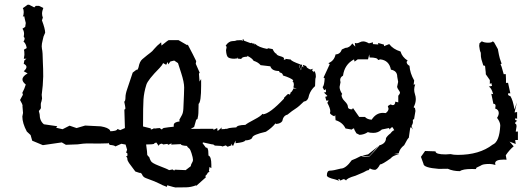

<svg xmlns="http://www.w3.org/2000/svg" viewBox="-20 -614 2262 818"><path d="M117.2 -14.6 110.4 -38.6 94.2 -53.7Q75.2 -89.4 75.2 -117.7L78.1 -132.8L75.7 -161.6Q76.2 -162.1 76.2 -163.1Q76.2 -169.9 65.4 -188L77.6 -210.4L75.2 -218.8Q84.5 -235.8 89.8 -253.9Q75.7 -265.1 75.7 -275.4Q75.7 -289.1 97.7 -301.3L81.1 -310.5Q92.8 -320.8 92.8 -328.6Q92.8 -336.4 81.1 -342.3L83 -352.5V-353.5Q83 -357.9 92.8 -363.8H81.5L84 -380.4Q84 -397 82 -402.3L93.8 -409.2Q90.8 -428.7 80.1 -437Q85 -443.4 85 -449.7Q85 -454.1 81.1 -457L82.5 -469.7Q82.5 -482.4 75.7 -491.7L87.4 -499.5L89.8 -516.1Q85 -534.7 83.5 -544.4L77.1 -543.9Q81.1 -550.3 81.1 -562.5Q81.1 -572.8 77.1 -579.1L97.7 -593.8H104L126 -582.5L132.3 -588.9H146.5L164.6 -580.1Q159.2 -566.9 159.2 -555.7Q159.2 -546.9 162.6 -539.1L158.7 -527.3Q172.4 -490.7 172.4 -474.6L165.5 -458.5L161.6 -441.9Q157.7 -427.2 157.7 -416.5Q157.7 -411.1 158.7 -406.2Q162.1 -393.1 162.6 -349.1Q164.1 -322.8 164.1 -288.1L163.6 -278.8Q163.6 -255.9 157.7 -210L159.2 -194.3Q156.7 -180.2 154.8 -176.3Q153.8 -173.8 153.8 -167Q153.8 -161.6 154.3 -153.8Q154.3 -150.9 145.5 -141.1L148.9 -127.4Q148.9 -99.1 167 -84.5L224.1 -76.2L219.2 -69.8L246.6 -63.5L276.4 -78.6L306.2 -68.4L342.8 -79.1L409.7 -75.7Q441.9 -70.3 449.2 -58.1Q449.2 -8.3 441.4 -3.4L400.9 -2.4Q370.1 -2.9 350.6 -2.9Q337.4 -2.9 311 1L260.7 2.9L243.2 -7.3L162.6 4.4Z M622.6 -62Q633.8 -64.5 634.8 -67.4Q637.2 -66.4 640.6 -66.4Q648.9 -67.9 661.1 -68.4Q666 -63 669.9 -62.5Q673.3 -67.9 677.7 -68.8Q698.7 -72.3 720.2 -74.2V-81.1Q720.2 -93.8 745.1 -96.7L744.1 -104Q749.5 -113.8 754.9 -123.5Q760.3 -133.3 761.2 -150.9Q764.6 -223.6 764.6 -241.2Q764.6 -263.7 752 -302.7L738.3 -345.2L722.2 -356L706.1 -352.1L696.8 -339.8L694.3 -350.1L688 -337.9L674.8 -345.2Q670.9 -335.9 659.7 -324.2Q609.9 -273.9 603.5 -252.9Q593.3 -220.2 591.3 -190.4Q589.4 -165.5 589.4 -75.2L622.6 -66.9ZM444.3 0 442.4 -18.6Q442.4 -36.1 444.8 -54.7Q478 -54.7 480.5 -64.5L492.2 -59.6L512.2 -68.4L509.8 -147.5Q514.2 -147.5 514.2 -153.3Q514.2 -157.7 509.3 -180.7Q514.6 -183.6 514.6 -200.2Q514.6 -213.9 522 -234.9L545.4 -304.7L562.5 -317.9L563 -314.5Q568.8 -319.8 570.3 -327.6Q574.7 -352.1 586.4 -361.8Q610.8 -382.3 619.9 -388.7Q628.9 -395 636.7 -405.3Q647.9 -418.9 666.5 -433.6L668 -419.9Q696.3 -442.9 698.7 -442.9H740.7L777.8 -421.4L779.8 -424.3Q804.7 -377.4 815.9 -353.5Q814.5 -347.7 814 -342.3Q820.8 -328.1 830.6 -304.7L827.6 -299.8L830.1 -266.6L836.9 -277.3V-248.5Q836.9 -179.2 826.2 -171.4Q825.2 -148.9 825.2 -131.8Q825.2 -124 821.3 -106.9L815.9 -104L807.1 -73.2L792.5 -64.9L888.7 -65.4L891.6 -54.7Q889.2 -54.2 889.2 -39.6Q889.2 -33.2 891.6 -32.2L889.6 -0.5L885.3 1.5L845.2 -7.3L842.8 -4.4L856.9 14.6L863.3 16.1Q867.2 24.9 867.2 28.8Q867.2 37.6 868.2 48.8Q880.4 52.7 880.4 87.9V102.5L872.6 97.2L870.1 114.3L873 116.7L865.2 122.1Q863.3 127.9 855 135.7Q855.5 138.2 856.9 141.6Q848.6 149.4 816.9 177.2L814.5 175.8Q793.9 183.6 773.4 184.1L727.1 184.6Q724.1 184.6 692.4 175.3L690.9 182.1Q670.4 174.8 659.7 168.5Q644.5 160.2 602.1 145Q589.4 140.6 585 128.9Q583 124 576.2 121.6L575.7 123L556.6 116.7L529.8 80.6Q522.5 70.3 522.5 62.7Q522.5 55.2 516.6 53.7L522.9 49.3V42.5Q522.9 36.6 517.1 36.6L521.5 23.9L515.1 2L497.1 -1.5L471.7 9.8Q467.3 4.9 448.7 3.4ZM722.2 112.8 725.1 108.9Q735.4 109.9 771 110.8L793 93.8Q793 86.9 800.3 75.2Q802.2 71.8 802.2 66.4Q802.2 58.6 795.9 38.6Q790.5 22.9 788.1 20.5L777.3 10.7L778.3 7.8Q750.5 6.3 750.5 0L709.5 2L710.9 -3.4L696.8 2.9L692.9 -1L675.3 1.5Q671.4 -2 668 -2Q656.7 0.5 656.2 7.8L646.5 -6.3L642.6 -6.8V-4.9Q636.2 -4.4 636.2 -1Q628.4 1.5 602.5 1.5Q607.4 34.7 607.4 46.4L616.7 57.1Q616.7 61 623 72.3Q627.4 80.6 654.8 91.3Q696.8 107.4 700.2 110.8L715.3 107.9Z M887.7 1 884.8 -30.3 888.2 -60.1 905.3 -68.4 907.2 -55.7 925.3 -71.3 922.9 -63.5Q942.9 -63.5 942.9 -66.4L946.8 -64Q948.2 -69.3 986.8 -71.3Q990.2 -81.1 1025.4 -82Q1033.2 -88.9 1064 -105Q1091.3 -119.1 1098.6 -129.4L1100.6 -127Q1129.4 -129.4 1190.4 -194.3L1189.5 -196.8L1205.1 -212.4L1213.4 -213.9L1211.9 -209.5Q1216.8 -210.4 1217.8 -219.7Q1224.1 -222.2 1230.5 -237.3L1244.6 -235.8L1230 -241.2L1231.9 -252Q1231.9 -264.6 1226.1 -267.6L1229.5 -272Q1219.7 -281.7 1185.5 -292.5Q1184.6 -303.2 1171.9 -305.2L1168.5 -311.5Q1138.2 -311.5 1131.8 -331.5L1090.3 -336.4Q1080.6 -348.6 1060.5 -355Q1053.7 -366.7 1032.7 -376.5L1034.2 -372.6Q1009.3 -372.1 1008.3 -362.8L992.7 -364.3L993.2 -370.1L990.2 -365.2L978 -363.8Q961.9 -363.8 953.1 -368.9Q944.3 -374 942.9 -400.4L945.3 -411.6Q945.3 -417.5 941.4 -419.4Q954.6 -439 971.7 -439Q979.5 -439 985.4 -440.9Q985.8 -442.9 1007.8 -442.9L1015.1 -440.4L1013.7 -447.3L1017.6 -446.3L1019 -440.9L1047.4 -430.2L1051.3 -432.1Q1051.3 -428.7 1064.9 -427.7V-422.4L1067.4 -426.8Q1081.5 -412.6 1119.1 -405.3L1121.1 -408.7L1141.6 -404.8Q1148.9 -388.2 1157.7 -384.8Q1158.2 -378.9 1174.3 -374.5Q1190.4 -370.1 1190.4 -364.3L1188 -361.8L1195.3 -358.4L1195.8 -363.3L1218.8 -360.4Q1219.7 -354 1259.8 -339.4L1253.9 -332L1262.2 -314.9L1267.1 -331.5L1272.9 -327.1L1270 -337.9L1284.7 -332.5Q1284.7 -325.2 1302.2 -317.9L1314.5 -321.3L1309.1 -315.4L1316.9 -305.7V-312Q1325.7 -308.6 1325.7 -285.2Q1322.8 -283.7 1322.3 -247.1Q1304.7 -231.9 1296.9 -209.5Q1292.5 -182.6 1274.9 -181.6Q1252.4 -159.2 1239.3 -151.1Q1226.1 -143.1 1204.6 -125.5Q1187 -121.6 1182.6 -98.1Q1175.8 -87.4 1156.7 -85.9L1153.8 -88.4Q1137.7 -68.4 1112.8 -52.7Q1056.6 -40 1054.7 -27.8Q1050.8 -17.1 1024.4 -15.6Q1022.5 -7.8 983.9 -3.9L983.4 -15.1L972.7 8.3L963.9 -2L965.8 5.4L949.7 11.2L941.9 5.4L927.2 10.3Q927.2 6.8 895.5 6.3ZM1262.2 -317.4 1255.4 -332 1262.2 -340.8 1267.1 -335.9Z M1563.5 -104.1Q1582 -133.1 1611.3 -133.1L1623.5 -132.2Q1635.3 -141 1635.3 -151.1L1632.3 -162.1L1643.1 -169.1L1653.3 -166Q1663.6 -166 1664.1 -181L1676.8 -177.9V-206Q1684.1 -213.9 1684.1 -220.1Q1684.1 -222.3 1678 -231.1Q1671.9 -239.8 1671.9 -244.2L1676.3 -265.3L1672.4 -287.3Q1672.4 -312.4 1645.5 -317.2Q1637.7 -357.2 1600.1 -361.1L1590.3 -358.1Q1590.3 -369.1 1554.7 -369.1L1553.2 -382.2L1547.9 -361.1H1503.9L1490.7 -351.5L1488.3 -361.1Q1447.8 -339.6 1441.4 -291.7Q1429.2 -285.1 1429.2 -272.8L1430.7 -263.6L1426.8 -243.8Q1426.8 -229.7 1438 -213.5L1435.1 -209.5Q1435.1 -196.3 1448.5 -182.9Q1461.9 -169.5 1461.9 -160.7Q1461.9 -148 1480 -148L1483.9 -153.7L1510.3 -115.9H1534.7Q1544.9 -104.9 1563.5 -104.1ZM1426.3 156.5 1407.7 150.4Q1372.6 142.5 1372.6 133.3Q1372.6 113 1386 113Q1399.4 113 1431.6 104.3Q1453.1 104.3 1478.5 68.7Q1493.7 63.4 1518.6 50.2Q1522.5 53.3 1551.8 54.6Q1591.8 13.7 1596.2 5.4Q1624.5 -2.5 1624.5 -25.8Q1631.8 -37.3 1643.6 -45.6Q1652.3 -57.5 1659.7 -59.2L1652.3 -72Q1645.5 -72 1640.6 -62.3L1637.2 -68.5L1606.9 -62.3Q1591.3 -47.8 1570.8 -47.8Q1555.7 -47.8 1547.4 -51.3Q1531.7 -40.3 1511.7 -39.5L1498.5 -46Q1489.3 -59.7 1488.3 -67.1Q1483.4 -67.1 1478.5 -61.9L1452.1 -66.7Q1439.5 -93.1 1409.7 -101.9L1408.2 -123.8L1404.3 -118.6Q1390.6 -123.8 1385.7 -131.7L1387.2 -140.1Q1387.2 -152.4 1374.5 -176.1L1380.4 -185.8L1370.1 -185.4L1365.7 -201.6Q1374.5 -203.4 1374.5 -205.6L1359.4 -220.5L1363.8 -220.1Q1369.1 -220.1 1369.1 -225.8L1366.7 -235.5Q1365.2 -230.2 1362.8 -230.2Q1359.4 -230.2 1354.5 -242.9Q1361.3 -248.6 1363.3 -280.3L1358.4 -283.4L1384.8 -340.5L1378.9 -344.9Q1403.8 -354.5 1409.7 -382.2Q1429.2 -382.7 1436.5 -403.3L1451.2 -409.9Q1468.8 -409.9 1481 -428.8L1493.7 -415.2L1491.7 -431L1499 -429.7Q1505.4 -429.7 1512.5 -433.7Q1519.5 -437.6 1527.3 -437.6Q1537.6 -437.6 1551.8 -429.3L1569.3 -433.7L1568.4 -426.2L1591.8 -424.4L1590.8 -431L1615.7 -424L1616.2 -417.4L1638.2 -426.2Q1654.3 -404.6 1686.5 -394.5Q1692.9 -371.2 1716.8 -355.9L1712.4 -350.6Q1712.4 -340 1724.6 -333.5Q1726.6 -302.3 1744.6 -271.1L1742.2 -253L1749 -254.8Q1744.6 -242.9 1744.6 -232.4Q1744.6 -222.3 1748 -212.2Q1751.5 -202.1 1751.5 -191.9Q1751.5 -174.8 1742.2 -157.2L1748 -153.3L1750 -141.4L1744.1 -106.3Q1740.7 -106.3 1738.8 -102.7L1739.3 -93.5Q1739.3 -87.4 1733.4 -77.2L1738.8 -61.9L1731 -73.3L1727.5 -68L1721.7 -27.1Q1716.8 -24.5 1702.1 4.5Q1682.6 19.4 1678.7 39.2L1658.7 42.3L1680.2 43.2Q1652.8 48.9 1645 60.3Q1608.4 86.7 1599.1 86.7Q1586.9 109.5 1577.1 109.5Q1564.5 109.1 1555.7 103.4L1550.8 110.8Q1543.9 110.8 1528.8 120.1L1494.6 134.6Q1456.1 145.6 1454.6 155.2L1449.2 150.4Q1445.8 150.4 1443.4 149.1L1430.2 155.2L1425.8 149.1L1419.9 150.4ZM1551.8 52.8 1522.9 49.3 1548.3 43.6 1592.8 8Z M1773.4 54.2 1791 29.3 1835.4 30.8Q1835.4 43.9 1878.9 43.9L1899.4 42.5Q1911.6 45.9 1930.2 45.9Q2022.5 45.9 2078.6 2.4Q2107.9 -9.3 2111.3 -79.1Q2111.3 -93.8 2097.7 -111.8Q2105 -123 2105 -132.8Q2104 -147.9 2089.8 -151.4L2091.3 -163.1Q2091.3 -171.9 2082 -171.9L2073.2 -214.4L2081.1 -212.9Q2073.7 -239.7 2062.5 -245.1L2076.2 -248L2073.2 -260.3L2066.9 -256.3V-272.9Q2059.6 -282.7 2049.8 -297.4Q2049.8 -306.2 2048.3 -315.7Q2046.9 -325.2 2046.9 -330.1Q2046.9 -335 2039.1 -335Q2033.7 -352.5 2031 -361.3Q2028.3 -370.1 2028.3 -389.2Q2023.4 -398.9 2021.5 -418.5L2022.9 -429.7L2032.7 -438Q2043 -432.1 2059.6 -432.1Q2075.2 -432.1 2079.6 -438L2085.4 -433.1Q2093.3 -418 2101.1 -404.8Q2106 -376.5 2109.4 -365.2L2117.2 -342.3Q2112.8 -342.3 2112.8 -339.4L2117.2 -329.1L2126 -297.9L2134.8 -298.3L2135.7 -277.3V-260.7L2144.5 -261.2L2154.3 -216.3L2145.5 -216.8L2144.5 -212.9Q2144.5 -206.5 2154.3 -204.6Q2165.5 -187.5 2171.9 -147.9L2182.1 -177.7L2172.4 -134.8L2183.1 -136.7V-106.9L2177.2 -111.8L2174.3 -103.5L2183.6 -99.1Q2174.3 -94.2 2174.3 -87.4Q2180.7 -87.4 2180.7 -75.2L2177.2 -53.2L2186.5 -53.7V-17.6H2174.8L2177.2 -0.5L2150.9 -10.7L2168.5 9.3Q2150.4 24.4 2134.8 47.4L2138.2 66.4L2126 65.9Q2089.4 65.9 2089.4 82L2090.8 88.9Q2076.2 84.5 2065.4 84.5Q2036.1 84.5 2027.8 91.8L2010.3 100.1L2007.3 106.4L1989.7 106Q1951.2 106 1939.5 115.2Q1910.2 115.2 1887.7 105L1849.6 105.5Q1784.2 100.6 1784.2 84Z"/></svg>

Font: Truetypewriter PolyglOTT
Style: Regular
Weight: 400
Designer: Sergey Beatoff a.k.a. Sam_T
Version: Version 3.76